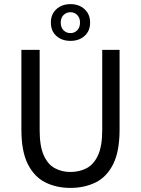

<svg xmlns="http://www.w3.org/2000/svg" viewBox="-20 -897 682 929"><path d="M320.8 12.2Q252.9 12.2 199.2 -14.6Q145.5 -41.5 114.5 -103.3Q83.5 -165 83.5 -270V-655.8H171.9V-267.1Q171.9 -189.5 191.7 -145.5Q211.4 -101.6 245.1 -83.3Q278.8 -64.9 320.8 -64.9Q364.3 -64.9 398.9 -83Q433.6 -101.1 454.1 -145.3Q474.6 -189.5 474.6 -267.1V-655.8H558.6V-270Q558.6 -164.6 527.6 -102.8Q496.6 -41 442.9 -14.4Q389.2 12.2 320.8 12.2ZM321.3 -699.2Q279.3 -699.2 252.7 -723.1Q226.1 -747.1 226.1 -788.1Q226.1 -828.1 252.7 -852.5Q279.3 -877 321.3 -877Q362.3 -877 389.2 -852.5Q416 -828.1 416 -788.1Q416 -747.1 389.2 -723.1Q362.3 -699.2 321.3 -699.2ZM321.3 -736.8Q339.8 -736.8 353.5 -750.2Q367.2 -763.7 367.2 -788.1Q367.2 -811 353.5 -824.5Q339.8 -837.9 321.3 -837.9Q301.3 -837.9 287.6 -824.5Q273.9 -811 273.9 -788.1Q273.9 -763.7 287.6 -750.2Q301.3 -736.8 321.3 -736.8Z"/></svg>

Font: Varta Light Medium
Style: Regular
Weight: 500
Version: Version 1.004